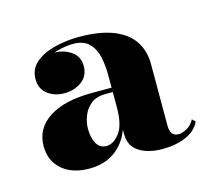

<svg xmlns="http://www.w3.org/2000/svg" viewBox="-55 -831 487 424"><g transform="rotate(-15 188.5 -619.5)"><path d="M270 -476Q237.5 -476 216.8 -489.2Q196 -502.5 196 -529.5V-664.5Q196 -686.5 191.8 -706.2Q187.5 -726 175 -738.8Q162.5 -751.5 138.5 -751.5Q122.5 -751.5 102.5 -746.2Q82.5 -741 68 -729.2Q53.5 -717.5 53.5 -697H39Q39 -717.5 55.2 -730.5Q71.5 -743.5 93 -743.5Q115.5 -743.5 132.2 -731.8Q149 -720 149 -698.5Q149 -675.5 132 -663.2Q115 -651 93 -651Q69.5 -651 54 -663.5Q38.5 -676 38.5 -697Q38.5 -721 56 -735.5Q73.5 -750 100.2 -756.5Q127 -763 154.5 -763Q202 -763 232.8 -751Q263.5 -739 278.5 -716.8Q293.5 -694.5 293.5 -664.5V-522Q293.5 -512 297.8 -505.2Q302 -498.5 313.5 -498.5Q320.5 -498.5 331.2 -504Q342 -509.5 349 -522.5L356 -516Q347.5 -496.5 324.2 -486.2Q301 -476 270 -476ZM103 -476Q64 -476 40.8 -496Q17.5 -516 17.5 -550Q17.5 -590 52.5 -613Q87.5 -636 151.5 -636H224V-626H179.5Q158.5 -626 146 -616Q133.5 -606 127.8 -591Q122 -576 122 -562Q122 -541 129.5 -527.8Q137 -514.5 152 -514.5Q168 -514.5 182 -532.5Q196 -550.5 196 -591H204Q204 -537.5 176.5 -506.8Q149 -476 103 -476Z"/></g></svg>

Font: Bodoni Moda 11pt ExtraBold
Style: Regular
Weight: 800
Designer: Owen Earl
Foundry: indestructible type
Version: Version 2.004